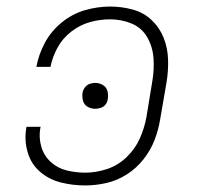

<svg xmlns="http://www.w3.org/2000/svg" viewBox="-20 -558 616 586"><path d="M240 8Q272 8 305 0.5Q338 -7 367.5 -26Q397 -45 418.5 -72.5Q440 -100 452 -131.5Q464 -163 469 -195L488 -305Q494 -340 493 -375.5Q492 -411 479.5 -442.5Q467 -474 442.5 -497Q418 -520 384.5 -529Q351 -538 316 -538Q278 -538 239.5 -527Q201 -516 168.5 -489.5Q136 -463 117 -427.5Q98 -392 91 -354H134Q140 -384 155.5 -412.5Q171 -441 197.5 -461.5Q224 -482 254.5 -490.5Q285 -499 316 -499Q351 -499 382 -486Q413 -473 429.5 -444Q446 -415 448.5 -380.5Q451 -346 445 -311L427 -201Q421 -168 407 -136Q393 -104 366.5 -78.5Q340 -53 306.5 -42Q273 -31 240 -31Q211 -31 183 -38Q155 -45 134.5 -64Q114 -83 106 -110.5Q98 -138 103 -167L104 -171H61L60 -166Q54 -129 64.5 -93Q75 -57 102.5 -33.5Q130 -10 166 -1Q202 8 240 8ZM271 -226Q279 -226 288 -229Q297 -232 302.5 -239.5Q308 -247 309 -256Q311 -268 308 -280Q305 -292 294 -298.5Q283 -305 271 -305Q262 -305 253.5 -302Q245 -299 239 -291Q233 -283 232 -275Q230 -262 233.5 -250Q237 -238 247.5 -232Q258 -226 271 -226Z"/></svg>

Font: Iosevka Sparkle XLtObl
Style: Regular
Weight: 200
Italic angle: -9°
Designer: Belleve Invis
Foundry: Belleve Invis
Version: Version 4.5.0; ttfautohint (v1.8.3)